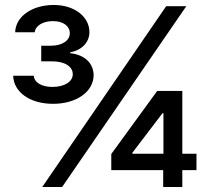

<svg xmlns="http://www.w3.org/2000/svg" viewBox="-20 -753 846 773"><path d="M194 -335C287 -335 356 -383 357 -450C356 -498 323 -532 262 -539V-542C309 -551 340 -582 340 -624C340 -684 282 -733 196 -733C111 -733 43 -688 41 -623H120C122 -650 154 -668 193 -668C235 -668 261 -648 261 -619C261 -589 229 -569 186 -569H146V-506H186C241 -507 273 -485 273 -454C273 -424 239 -403 191 -403C149 -403 118 -420 116 -448H33C35 -383 99 -335 194 -335ZM150 0H230L730 -728H649ZM428 -68H637V0H714V-68H771V-134H714V-387H613L428 -133ZM513 -134V-138L634 -297H638V-134Z"/></svg>

Font: Wafeq Semi Bold
Style: Regular
Weight: 600
Designer: Rasmus Andersson & Azza Alameddine
Foundry: Google & TypeTogether
Version: Version 3.000;January 28, 2025;FontCreator 15.0.0.3014 64-bi